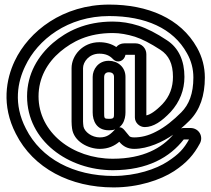

<svg xmlns="http://www.w3.org/2000/svg" viewBox="-20 -736 921 837"><path d="M769 -176C781 -186 794 -198 806 -210C852 -256 873 -320 873 -398C873 -443 862 -487 839 -528C767 -657 623 -716 456 -716C255 -716 106 -601 44 -470C7 -392 -15 -277 49 -153C125 -2 287 81 475 81C583 81 679 49 739 10C795 -27 825 -62 851 -110C868 -140 848 -178 810 -178H780C776 -178 772 -177 769 -176ZM571 -547H522C508 -547 495 -541 487 -531C466 -545 441 -552 413 -552C340 -552 292 -494 292 -439V-206C292 -195 293 -185 294 -177C301 -119 365 -87 415 -87C452 -87 479 -100 500 -118C517 -97 538 -87 565 -87C625 -87 691 -118 735 -149C687 -92 605 -44 472 -44C295 -44 148 -159 148 -316C148 -396 186 -463 243 -511C296 -555 364 -592 472 -592C503 -592 535 -586 568 -576C599 -566 636 -547 679 -519C716 -495 734 -458 734 -401C734 -356 720 -316 688 -282C658 -251 634 -236 618 -233V-500C618 -526 597 -547 571 -547ZM413 -502C440 -502 458 -494 473 -478C493 -458 522 -470 527 -497H568V-224C568 -202 587 -182 611 -182C649 -182 685 -207 724 -248C764 -292 784 -344 784 -401C784 -470 760 -527 707 -561C662 -591 621 -612 584 -624C547 -636 509 -642 472 -642C352 -642 270 -599 211 -549C146 -493 98 -414 98 -316C98 -123 277 6 472 6C624 6 721 -51 781 -128H782H804C781 -87 760 -64 711 -32C661 1 573 31 475 31C301 31 159 -44 93 -175C37 -283 57 -380 90 -448C144 -563 275 -666 456 -666C613 -666 735 -613 795 -504C814 -471 823 -435 823 -398C823 -328 804 -280 770 -246C737 -213 700 -182 660 -162C626 -144 594 -137 565 -137C551 -137 545 -140 542 -145C534 -155 529 -161 523 -168C501 -195 483 -173 481 -171C463 -153 449 -137 415 -137C380 -137 349 -161 344 -184C343 -192 342 -199 342 -206V-439C342 -466 368 -502 413 -502ZM454 -471C408 -471 384 -433 384 -401V-246C384 -210 400 -168 455 -168C516 -168 527 -217 527 -246V-401C527 -443 494 -471 454 -471ZM454 -421C470 -421 477 -413 477 -401V-246C477 -223 478 -218 455 -218C434 -218 434 -220 434 -246V-401C434 -411 440 -421 454 -421Z"/></svg>

Font: DIN Rundschrift
Style: MittelKont
Weight: 400
Version: Version 1.027